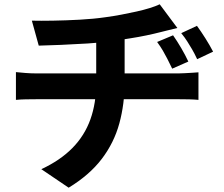

<svg xmlns="http://www.w3.org/2000/svg" viewBox="-20 -802 1040 892"><path d="M784 -638Q803 -611 822 -578.5Q841 -546 855 -516L780 -483Q767 -510 757 -529.5Q747 -549 736.5 -567Q726 -585 710 -607ZM895 -682Q914 -656 934.5 -623.5Q955 -591 970 -562L896 -527Q883 -555 872 -573.5Q861 -592 850 -609.5Q839 -627 822 -648ZM128 -706Q167 -705 226 -706Q285 -707 350 -710.5Q415 -714 470 -722Q507 -727 544 -734Q581 -741 614.5 -748.5Q648 -756 675.5 -764.5Q703 -773 722 -782L804 -672Q778 -666 759 -661Q740 -656 727 -653Q696 -645 660 -637.5Q624 -630 585.5 -624Q547 -618 509 -612Q452 -604 387.5 -600Q323 -596 263 -593.5Q203 -591 160 -590ZM172 -16Q260 -57 316.5 -114.5Q373 -172 400 -247.5Q427 -323 427 -417Q427 -417 427 -439Q427 -461 427 -506.5Q427 -552 427 -623L559 -638Q559 -612 559 -582.5Q559 -553 559 -524Q559 -495 559 -471.5Q559 -448 559 -433.5Q559 -419 559 -419Q559 -319 534.5 -229Q510 -139 453 -64Q396 11 299 70ZM54 -467Q74 -465 98 -463Q122 -461 146 -461Q159 -461 198 -461Q237 -461 293 -461Q349 -461 413 -461Q477 -461 541 -461Q605 -461 661 -461Q717 -461 757 -461Q797 -461 811 -461Q822 -461 839 -462Q856 -463 873.5 -464Q891 -465 902 -466V-338Q882 -340 858 -340.5Q834 -341 814 -341Q800 -341 760.5 -341Q721 -341 664.5 -341Q608 -341 543.5 -341Q479 -341 414.5 -341Q350 -341 293.5 -341Q237 -341 198.5 -341Q160 -341 147 -341Q125 -341 99 -340.5Q73 -340 54 -338Z"/></svg>

Font: Noto Sans JP Thin
Style: Bold
Weight: 700
Version: Version 2.004-H2;hotconv 1.0.118;makeotfexe 2.5.65603